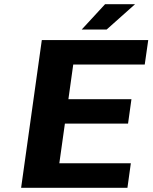

<svg xmlns="http://www.w3.org/2000/svg" viewBox="-20 -890 723 910"><path d="M666 -584H327.1L304.2 -419.9H603L586.9 -304.2H287.6L261.2 -116.2H600.1L584 0H80.1L178.2 -700.2H682.6ZM367.2 -750 478 -870.1H620.1L485.4 -750Z"/></svg>

Font: Fivo Sans
Style: Italic
Weight: 700
Designer: Alexander Slobzheninov
Foundry: Alexander Slobzheninov
Version: 1.0